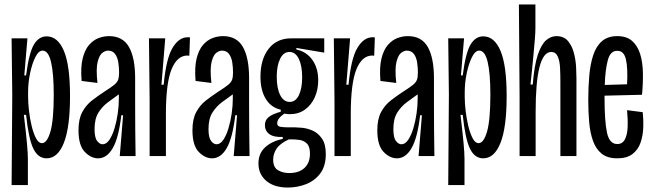

<svg xmlns="http://www.w3.org/2000/svg" viewBox="-20 -700 2925 861"><path d="M32 130 35 -274 32 -528H103L89 -362H97Q110 -463 132 -500Q154 -537 189 -537Q239 -537 266.5 -472Q294 -407 294 -269Q294 -129 266.5 -59.5Q239 10 189 10Q150 10 129 -34.5Q108 -79 97 -185H87Q97 -102 101 -56.5Q105 -11 105 13V130ZM168 -58Q191 -58 206 -109.5Q221 -161 221 -276Q221 -370 209 -421.5Q197 -473 171 -473Q153 -473 138.5 -444Q124 -415 115 -372Q106 -329 106 -287V-265Q106 -239 110 -203.5Q114 -168 122 -135Q130 -102 141.5 -80Q153 -58 168 -58Z M420 10Q388 10 360 -19Q332 -48 332 -116Q332 -166 349 -197.5Q366 -229 392.5 -249.5Q419 -270 448 -289Q478 -308 492 -319.5Q506 -331 510 -343Q514 -355 514 -375Q514 -398 510.5 -420.5Q507 -443 496 -458Q485 -473 464 -473Q453 -473 439.5 -463.5Q426 -454 418 -423Q410 -392 417 -328L346 -337Q341 -398 350.5 -437Q360 -476 379 -498Q398 -520 421.5 -529Q445 -538 469 -538Q531 -538 558.5 -489Q586 -440 586 -350V-241Q586 -181 586.5 -120.5Q587 -60 588 0H517Q521 -46 524.5 -91.5Q528 -137 532 -183H524Q512 -81 485.5 -35.5Q459 10 420 10ZM440 -53Q457 -53 470.5 -73Q484 -93 493.5 -124.5Q503 -156 508 -191Q513 -226 513 -257V-277Q491 -261 465.5 -242.5Q440 -224 422 -196Q404 -168 404 -121Q404 -83 415.5 -68Q427 -53 440 -53Z M651 0V-250L648 -528H721L704 -320H714Q725 -437 753.5 -485Q782 -533 822 -533Q829 -533 832 -532L829 -450Q826 -451 821 -451Q774 -451 749 -388.5Q724 -326 724 -189V0Z M931 10Q899 10 871 -19Q843 -48 843 -116Q843 -166 860 -197.5Q877 -229 903.5 -249.5Q930 -270 959 -289Q989 -308 1003 -319.5Q1017 -331 1021 -343Q1025 -355 1025 -375Q1025 -398 1021.5 -420.5Q1018 -443 1007 -458Q996 -473 975 -473Q964 -473 950.5 -463.5Q937 -454 929 -423Q921 -392 928 -328L857 -337Q852 -398 861.5 -437Q871 -476 890 -498Q909 -520 932.5 -529Q956 -538 980 -538Q1042 -538 1069.5 -489Q1097 -440 1097 -350V-241Q1097 -181 1097.5 -120.5Q1098 -60 1099 0H1028Q1032 -46 1035.5 -91.5Q1039 -137 1043 -183H1035Q1023 -81 996.5 -35.5Q970 10 931 10ZM951 -53Q968 -53 981.5 -73Q995 -93 1004.5 -124.5Q1014 -156 1019 -191Q1024 -226 1024 -257V-277Q1002 -261 976.5 -242.5Q951 -224 933 -196Q915 -168 915 -121Q915 -83 926.5 -68Q938 -53 951 -53Z M1271 141Q1209 141 1174 111Q1139 81 1139 33Q1139 -12 1169 -39.5Q1199 -67 1248 -77V-86Q1208 -84 1188 -98.5Q1168 -113 1168 -139Q1168 -162 1185.5 -175.5Q1203 -189 1239 -199V-208Q1195 -218 1171.5 -257Q1148 -296 1148 -356Q1148 -434 1184.5 -481Q1221 -528 1285 -528H1434V-464L1309 -485V-478Q1355 -468 1381 -431Q1407 -394 1407 -340Q1407 -298 1391.5 -263.5Q1376 -229 1347.5 -208.5Q1319 -188 1280 -188Q1276 -188 1268.5 -188.5Q1261 -189 1256 -191Q1223 -169 1223 -147Q1223 -134 1237 -131.5Q1251 -129 1270 -129H1302Q1312 -129 1334.5 -127Q1357 -125 1381.5 -114.5Q1406 -104 1423.5 -79Q1441 -54 1441 -9Q1441 45 1416 78Q1391 111 1352 126Q1313 141 1271 141ZM1279 -243Q1306 -243 1320.5 -273.5Q1335 -304 1335 -353Q1335 -405 1320 -436Q1305 -467 1278 -467Q1251 -467 1236 -436Q1221 -405 1221 -356Q1221 -304 1236.5 -273.5Q1252 -243 1279 -243ZM1277 76Q1321 76 1345.5 53Q1370 30 1370 -11Q1370 -43 1356 -56.5Q1342 -70 1323 -72.5Q1304 -75 1288 -75H1275Q1235 -56 1220 -33Q1205 -10 1205 16Q1205 51 1227 63.5Q1249 76 1277 76Z M1480 0V-250L1477 -528H1550L1533 -320H1543Q1554 -437 1582.5 -485Q1611 -533 1651 -533Q1658 -533 1661 -532L1658 -450Q1655 -451 1650 -451Q1603 -451 1578 -388.5Q1553 -326 1553 -189V0Z M1760 10Q1728 10 1700 -19Q1672 -48 1672 -116Q1672 -166 1689 -197.5Q1706 -229 1732.5 -249.5Q1759 -270 1788 -289Q1818 -308 1832 -319.5Q1846 -331 1850 -343Q1854 -355 1854 -375Q1854 -398 1850.5 -420.5Q1847 -443 1836 -458Q1825 -473 1804 -473Q1793 -473 1779.5 -463.5Q1766 -454 1758 -423Q1750 -392 1757 -328L1686 -337Q1681 -398 1690.5 -437Q1700 -476 1719 -498Q1738 -520 1761.5 -529Q1785 -538 1809 -538Q1871 -538 1898.5 -489Q1926 -440 1926 -350V-241Q1926 -181 1926.5 -120.5Q1927 -60 1928 0H1857Q1861 -46 1864.5 -91.5Q1868 -137 1872 -183H1864Q1852 -81 1825.5 -35.5Q1799 10 1760 10ZM1780 -53Q1797 -53 1810.5 -73Q1824 -93 1833.5 -124.5Q1843 -156 1848 -191Q1853 -226 1853 -257V-277Q1831 -261 1805.5 -242.5Q1780 -224 1762 -196Q1744 -168 1744 -121Q1744 -83 1755.5 -68Q1767 -53 1780 -53Z M1990 130 1993 -274 1990 -528H2061L2047 -362H2055Q2068 -463 2090 -500Q2112 -537 2147 -537Q2197 -537 2224.5 -472Q2252 -407 2252 -269Q2252 -129 2224.5 -59.5Q2197 10 2147 10Q2108 10 2087 -34.5Q2066 -79 2055 -185H2045Q2055 -102 2059 -56.5Q2063 -11 2063 13V130ZM2126 -58Q2149 -58 2164 -109.5Q2179 -161 2179 -276Q2179 -370 2167 -421.5Q2155 -473 2129 -473Q2111 -473 2096.5 -444Q2082 -415 2073 -372Q2064 -329 2064 -287V-265Q2064 -239 2068 -203.5Q2072 -168 2080 -135Q2088 -102 2099.5 -80Q2111 -58 2126 -58Z M2310 0V-266L2307 -680H2381V-574Q2381 -555 2378.5 -524Q2376 -493 2372.5 -456Q2369 -419 2365.5 -383.5Q2362 -348 2359 -321H2369Q2376 -408 2392 -455Q2408 -502 2429.5 -520Q2451 -538 2475 -538Q2509 -538 2527.5 -515.5Q2546 -493 2554 -461Q2562 -429 2563.5 -398Q2565 -367 2565 -349V0H2493V-332Q2493 -365 2491.5 -396Q2490 -427 2481 -447Q2472 -467 2452 -467Q2382 -467 2382 -198V0Z M2748 10Q2704 10 2678 -11Q2652 -32 2639 -69Q2626 -106 2622 -153Q2618 -200 2618 -251Q2618 -309 2622.5 -360.5Q2627 -412 2640 -452Q2653 -492 2679 -515Q2705 -538 2748 -538Q2790 -538 2814.5 -516.5Q2839 -495 2850.5 -458.5Q2862 -422 2863 -374.5Q2864 -327 2859 -275L2691 -271Q2691 -267 2691 -261Q2691 -156 2702 -105Q2713 -54 2748 -54Q2771 -54 2782 -74.5Q2793 -95 2794.5 -129.5Q2796 -164 2792 -206L2862 -197Q2866 -163 2864.5 -126.5Q2863 -90 2852 -59Q2841 -28 2816 -9Q2791 10 2748 10ZM2748 -472Q2717 -473 2705.5 -429.5Q2694 -386 2692 -319L2792 -322Q2796 -393 2787 -433Q2778 -473 2748 -472Z"/></svg>

Font: Bricolage Grotesque 48pt Condensed Light
Style: Regular
Weight: 300
Width: 3
Designer: Mathieu Triay
Foundry: Atelier Triay
Version: Version 1.000; ttfautohint (v1.8.4.7-5d5b);gftools[0.9.32]